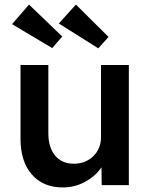

<svg xmlns="http://www.w3.org/2000/svg" viewBox="-20 -812 658 842"><path d="M255 10Q169 10 119.5 -47Q70 -104 70 -202V-527H192V-228Q192 -166 221.5 -130Q251 -94 304 -94Q355 -94 389 -127Q423 -160 423 -211V-527H545V0H426L425 -78Q398 -39 353 -14.5Q308 10 255 10ZM411 -600 238 -709 313 -792 456 -650ZM209 -601 33 -706 107 -792 253 -652Z"/></svg>

Font: Readex Pro Medium
Style: Regular
Weight: 500
Designer: Bonnie Shaver-Troup, Thomas Jockin
Foundry: Lexend
Version: Version 1.204; ttfautohint (v1.8.4.7-5d5b)